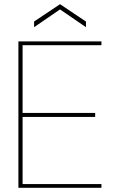

<svg xmlns="http://www.w3.org/2000/svg" viewBox="-20 -898 556 918"><path d="M68 0V-700H465V-682H88V-358H435V-339H88V-18H465V0ZM143 -768V-795L267 -878L391 -795V-768L267 -853Z"/></svg>

Font: DM Sans 28pt Thin
Style: Regular
Weight: 250
Version: Version 4.004;gftools[0.9.30]